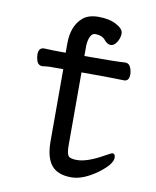

<svg xmlns="http://www.w3.org/2000/svg" viewBox="-79 -723 658 809"><g transform="rotate(10 250.0 -319.0)"><path d="M51 -461Q51 -491 75 -491Q104 -489 167 -489V-528Q167 -602 208 -639Q232 -662 278 -662Q324 -662 354.5 -645.5Q385 -629 385 -609.5Q385 -590 373.5 -572Q362 -554 348 -554Q334 -554 321 -569Q307 -588 276 -588Q263 -588 255.5 -572.5Q248 -557 247 -533V-489Q384 -489 422 -492Q438 -492 445 -475Q451 -460 451 -446Q451 -417 429 -417Q409 -417 390 -418Q371 -419 247 -419V-108Q247 -72 255 -62Q263 -52 292 -52Q336 -52 408 -93Q431 -106 435 -106Q435 -106 435 -106Q447 -106 447 -89Q447 -61 392 -20Q331 24 281 24Q222 24 195.5 -9Q169 -42 169 -110V-419H111Q92 -418 80 -416H79Q63 -416 56 -433Q51 -448 51 -461Z"/></g></svg>

Font: Moon Stars Kai HW
Style: Bold
Weight: 700
Designer: GuiWonder
Version: Version 1.101